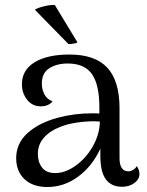

<svg xmlns="http://www.w3.org/2000/svg" viewBox="-20 -740 590 771"><path d="M540 -42Q540 -20 519.5 -5Q499 10 470 10Q427 10 405 -20Q383 -50 383 -114V-143Q350 -72 293.5 -30.5Q237 11 170 11Q112 11 78.5 -20.5Q45 -52 45 -105Q45 -164 90 -205Q135 -246 211 -267Q278 -285 350 -285Q370 -285 379 -284V-310Q379 -399 349.5 -442Q320 -485 252 -485Q208 -485 178 -466Q148 -447 148 -404Q148 -381 158.5 -361Q169 -341 191 -333Q175 -313 143 -313Q110 -313 89 -339.5Q68 -366 68 -401Q68 -459 119 -490Q170 -521 259 -521Q362 -521 411 -468Q460 -415 460 -305V-105Q460 -52 496 -52Q504 -52 514 -57.5Q524 -63 529 -73Q540 -58 540 -42ZM381 -252 358 -253Q323 -253 287 -247.5Q251 -242 226 -232Q182 -216 157 -188Q132 -160 132 -122Q132 -89 149 -67Q166 -45 202 -45Q242 -45 283.5 -74.5Q325 -104 352.5 -152Q380 -200 381 -252ZM200 -720 291 -570Q288 -567 276.5 -565Q265 -563 255 -563L120 -701Q130 -708 156 -714.5Q182 -721 200 -720Z"/></svg>

Font: Arima Madurai
Style: Regular
Weight: 400
Designer: Joana Correia and Natanael Gama
Foundry: NDISCOVER
Version: Version 1.019